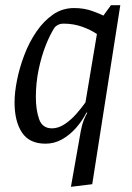

<svg xmlns="http://www.w3.org/2000/svg" viewBox="-20 -544 508 739"><path d="M291 -40Q296 -66 302.5 -82Q309 -98 316 -110L313 -111Q296 -78 272 -51Q248 -24 218.5 -7.5Q189 9 155 9Q93 9 64.5 -34Q36 -77 36 -150Q36 -188 45.5 -235.5Q55 -283 73.5 -332Q92 -381 120 -422Q148 -463 184 -488Q220 -513 265 -513Q304 -513 335.5 -501.5Q367 -490 378 -484L407 -524H443L335 165L253 175ZM353 -413Q328 -430 295 -441.5Q262 -453 225 -453Q211 -453 202 -447.5Q193 -442 190 -438Q172 -410 155.5 -368Q139 -326 128.5 -275Q118 -224 118 -171Q118 -121 130.5 -85.5Q143 -50 180 -50Q205 -50 229.5 -66.5Q254 -83 274.5 -106.5Q295 -130 309 -150Z"/></svg>

Font: Faustina VF Beta
Style: Italic
Weight: 400
Italic angle: -8°
Designer: Alfonso Garcia
Foundry: Omnibus-Type
Version: Version 1.006